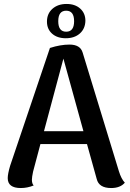

<svg xmlns="http://www.w3.org/2000/svg" viewBox="-20 -936 655 969"><path d="M312 -743Q269 -743 243 -766Q217 -789 217 -827Q217 -867 244.5 -891.5Q272 -916 316 -916Q359 -916 385 -892.5Q411 -869 411 -831Q410 -791 383 -767Q356 -743 312 -743ZM354 -829Q354 -882 314 -882Q274 -882 274 -829Q274 -776 314 -776Q354 -776 354 -829ZM580 -72Q592 -33 610 -14Q587 13 541 13Q479 13 468 -33L419 -209H184L147 -70Q141 -42 141 -29Q141 -9 150 0Q118 13 85 13Q19 13 19 -37Q19 -58 31 -99L232 -694Q285 -711 331 -711Q385 -711 397 -671ZM202 -274H401L300 -640Z"/></svg>

Font: Arima Koshi Semi Bold
Style: Regular
Weight: 600
Designer: Joana Correia and Natanael Gama
Foundry: NDISCOVER
Version: Version 1.019;PS 001.019;hotconv 1.0.88;makeotf.lib2.5.64775